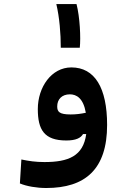

<svg xmlns="http://www.w3.org/2000/svg" viewBox="-20 -688 626 947"><path d="M208 239.3C400.4 239.3 508.3 147 508.3 -71.8C508.3 -254.9 447.3 -355.5 332 -355.5C233.9 -355.5 166.5 -258.3 166.5 -149.9C166.5 -47.9 198.2 4.9 307.1 4.9C354 4.9 378.4 -7.3 389.6 -26.9H405.3C390.6 82 317.4 111.3 199.2 111.3C155.3 111.3 123.5 106.4 85.4 98.6L78.1 216.8C111.8 231 161.6 239.3 208 239.3ZM279.8 -452.6H373.5C378.9 -501.5 374 -604 357.4 -668H257.8C273.4 -602.1 279.8 -522.5 279.8 -452.6ZM403.3 -131.8C377.9 -126.5 355.5 -123.5 328.6 -123.5C272.5 -123.5 262.2 -136.7 262.2 -163.1C262.2 -197.8 284.7 -222.7 324.7 -222.7C357.4 -222.7 391.1 -203.6 403.3 -131.8Z"/></svg>

Font: Cascadia Mono NF
Style: Bold
Weight: 700
Monospace: yes
Designer: Aaron Bell
Foundry: Saja Typeworks
Version: Version 2404.023